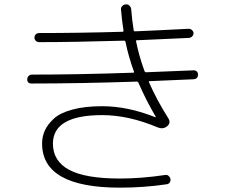

<svg xmlns="http://www.w3.org/2000/svg" viewBox="-20 -821 1040 884"><path d="M126 -436.5Q104.5 -436.5 105.5 -457Q105.5 -464.8 111.8 -471.2Q118.2 -477.5 126 -477.5Q339.8 -477.5 592.8 -486.3Q598.6 -486.3 596.7 -491.2Q571.3 -561.5 557.6 -628.9Q555.7 -633.8 551.8 -633.8Q316.4 -627 160.2 -627Q151.4 -627 145 -632.8Q138.7 -638.7 138.7 -647.9Q138.7 -657.2 145 -663.1Q151.4 -668.9 160.2 -668.9Q346.7 -668.9 544.9 -674.8Q548.8 -674.8 548.8 -679.7Q541 -727.5 537.1 -776.4Q536.1 -786.1 542.5 -793Q548.8 -799.8 559.1 -800.8Q569.3 -801.8 576.2 -794.9Q583 -788.1 584 -778.3Q587.9 -728.5 595.7 -680.7Q595.7 -676.8 602.5 -676.8Q679.7 -679.7 848.6 -688.5Q856.4 -689.5 863.8 -682.6Q871.1 -675.8 871.1 -668Q871.1 -660.2 865.2 -653.8Q859.4 -647.5 850.6 -646.5Q766.6 -642.6 611.3 -635.7Q604.5 -635.7 606.4 -630.9Q620.1 -562.5 645.5 -493.2Q647.5 -488.3 652.3 -488.3Q867.2 -497.1 870.1 -497.1Q878.9 -498 885.3 -492.7Q891.6 -487.3 891.6 -477.5Q891.6 -458 872.1 -456.1Q676.8 -447.3 668 -447.3Q666 -447.3 665.5 -445.8Q665 -444.3 666 -442.4Q701.2 -361.3 754.9 -276.4Q768.6 -254.9 749 -239.3Q730.5 -224.6 706.1 -234.4Q572.3 -291 450.2 -291Q224.6 -291 223.6 -160.2Q223.6 -79.1 298.3 -39.1Q373 1 532.2 1Q630.9 1 742.2 -15.6Q750 -16.6 756.3 -11.2Q762.7 -5.9 764.6 2Q766.6 10.7 761.7 18.6Q756.8 26.4 748 27.3Q642.6 43 532.2 43Q173.8 43 173.8 -160.2Q173.8 -192.4 186.5 -220.2Q199.2 -248 227.5 -274.4Q255.9 -300.8 313 -316.4Q370.1 -332 450.2 -332Q568.4 -332 695.3 -281.2L697.3 -282.2V-283.2Q652.3 -359.4 617.2 -440.4Q615.2 -445.3 609.4 -445.3Q347.7 -436.5 126 -436.5Z"/></svg>

Font: Rounded-L Mgen+ 1m light
Style: Regular
Weight: 200
Designer: [Source Han Sans]
Ryoko NISHIZUKA  (kana & ideographs); Paul D. Hunt (Latin, Greek & Cyrillic); Wenlong ZHANG  (bopomofo
Version: Version 1.059.20150602